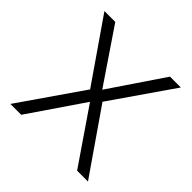

<svg xmlns="http://www.w3.org/2000/svg" viewBox="-177 -846 1002 1002"><g transform="rotate(45 323.5 -345.0)"><path d="M37.1 0 277.8 -348.1 41.5 -689.9H121.6L323.7 -391.6L525.4 -689.9H605.5L369.1 -348.1L609.9 0H529.8L323.2 -301.8L117.2 0Z"/></g></svg>

Font: HK Grotesk Legacy
Style: Regular
Weight: 400
Designer: Alfredo Marco Pradil
Foundry: Hanken Design Co.
Version: Version 2.022;PS 002.022;hotconv 1.0.88;makeotf.lib2.5.64775